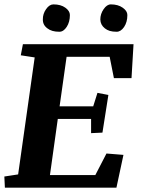

<svg xmlns="http://www.w3.org/2000/svg" viewBox="-21 -864 649 884"><path d="M398.4 -316.4H245.1L209 -58.1H418L469.2 -157.2L547.4 -150.9L515.1 0H1.5L-1 -51.3L62.5 -61L138.7 -599.6L74.7 -609.4L84.5 -660.6H593.8L584.5 -504.4H503.4L483.9 -602.5H285.6L253.4 -374.5H408.2L427.7 -436.5L478 -426.8L450.7 -253.4L398.4 -251ZM489.3 -843.8Q522.5 -843.8 543.9 -828.6Q565.4 -813.5 565.4 -794.9Q565.4 -762.2 550.3 -739.7Q535.2 -717.8 516.1 -717.8Q497.6 -717.8 484.4 -721.7Q471.7 -725.6 461.9 -733.4Q441.4 -749.5 440.9 -774.4Q440.9 -799.8 456.1 -821.8Q471.2 -843.8 489.3 -843.8ZM191.4 -822.3Q206.5 -843.8 225.1 -843.8Q258.8 -843.8 279.8 -828.6Q300.8 -813.5 300.8 -794.9Q300.8 -762.7 286.1 -740.2Q271.5 -717.8 252.4 -717.8Q233.9 -717.8 220.7 -721.7Q207 -725.6 197.3 -733.4Q175.8 -749 176.3 -774.4Q175.8 -800.3 191.4 -822.3Z"/></svg>

Font: NoticiaText-BoldItalic
Style: Bold Italic
Weight: 700
Italic angle: -8°
Designer: JM Sole
Foundry: JM Sole
Version: Version 1.003